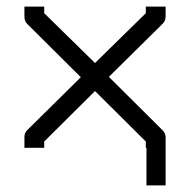

<svg xmlns="http://www.w3.org/2000/svg" viewBox="-20 -496 580 582"><path d="M268 -220 114 -67V-48H54V-80Q54 -93 62 -101L225 -262L62 -424Q54 -432 54 -446V-476H114V-456L268 -305L422 -456V-476H482V-446Q482 -433 473 -424L310 -263L473 -101Q482 -92 482 -80V-79V-48V66H424V-48H422V-67Z"/></svg>

Font: ibm3270
Style: Regular
Weight: 400
Monospace: yes
Version: Version 2.0.3